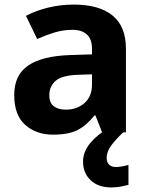

<svg xmlns="http://www.w3.org/2000/svg" viewBox="-20 -577 644 837"><path d="M302 -557Q412 -557 470.5 -509.5Q529 -462 529 -364V0H425L396 -74H392Q357 -30 318 -10Q279 10 211 10Q138 10 90 -32.5Q42 -75 42 -163Q42 -250 103 -291.5Q164 -333 286 -337L381 -340V-364Q381 -407 358.5 -427Q336 -447 296 -447Q256 -447 218 -435.5Q180 -424 142 -407L93 -508Q137 -531 190.5 -544Q244 -557 302 -557ZM381 -253 323 -251Q251 -249 223 -225Q195 -201 195 -162Q195 -128 215 -113.5Q235 -99 267 -99Q315 -99 348 -127.5Q381 -156 381 -208ZM445 111Q445 131 456 141Q467 151 484 151Q500 151 515 148Q530 145 540 142V229Q524 233 506 236.5Q488 240 464 240Q408 240 375 208.5Q342 177 342 128Q342 84 374 46Q406 8 452 -17L517 0Q483 32 464 58.5Q445 85 445 111Z"/></svg>

Font: Noto IKEA Simplified Chinese
Style: Bold
Weight: 700
Designer: Monotype Design Team
Foundry: Monotype Imaging Inc.
Version: Version 1.100